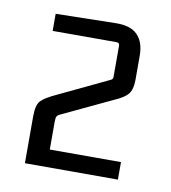

<svg xmlns="http://www.w3.org/2000/svg" viewBox="-54 -686 432 486"><g transform="rotate(10 161.5 -443.5)"><path d="M41 -370Q41 -400 52 -410.5Q63 -421 89 -433L215 -493Q220 -495 222 -497Q224 -499 224 -503V-583Q224 -591 216 -591H52V-635L205 -638Q244 -639 262 -620.5Q280 -602 280 -567V-505Q280 -481 270.5 -469Q261 -457 235 -446L108 -386Q101 -383 99 -379Q97 -375 97 -365V-294H280V-249H41Z"/></g></svg>

Font: Gemunu Libre ExtraLight Light
Style: Regular
Weight: 300
Version: Version 1.100